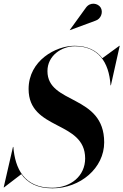

<svg xmlns="http://www.w3.org/2000/svg" viewBox="-41 -1009 671 1044"><path d="M477 -896C509 -905.5 521.5 -944 506 -968.5C492 -990.5 450.5 -1001 426 -967L338.5 -846L339 -845ZM-19 10 75 -62C107.5 -15.5 160.5 15 244 15C395.5 15 525.5 -95 525.5 -235C525.5 -497.5 217 -440 217 -622.5C217 -706 293 -757.5 366.5 -757.5C490.5 -757.5 552 -674.5 560 -545H562L610 -760H608L515.5 -692.5C483 -735.5 433 -760 364 -760C263 -760 114.5 -680 114.5 -525C114.5 -297.5 422 -355 422 -147.5C422 -53.5 345.5 12 242 12C89 12 41 -94 31.5 -210H29.5L-21 10Z"/></svg>

Font: Bodoni* 96pt Medium
Style: Italic
Weight: 500
Italic angle: -13°
Version: Version 2.3